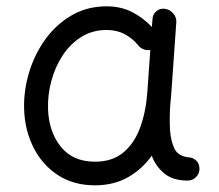

<svg xmlns="http://www.w3.org/2000/svg" viewBox="-20 -545 679 595"><path d="M561.5 14.6Q516.6 14.6 490 -6.8Q463.4 -28.3 450.2 -62.5Q420.4 -20.5 376.5 4.4Q332.5 29.3 273.9 29.3Q208 29.3 159.4 -2.4Q110.8 -34.2 83.7 -88.1Q56.6 -142.1 54.7 -207.5Q53.2 -265.6 70.6 -322Q87.9 -378.4 121.3 -424.3Q154.8 -470.2 202.6 -497.8Q250.5 -525.4 310.5 -525.4Q354 -525.4 388.4 -508.1Q422.9 -490.7 450.7 -461.4L452.6 -486.3Q453.6 -501.5 465.1 -510.7Q476.6 -520 491.7 -517.6Q506.3 -515.6 516.8 -503.4Q527.3 -491.2 526.4 -476.6L510.3 -248.5Q509.3 -235.4 507.8 -222.2Q506.3 -202.6 506.1 -181.4Q505.9 -160.2 506.8 -143.1Q508.8 -108.9 520.8 -84Q532.7 -59.1 571.3 -56.6Q581.1 -54.2 589.4 -46.1Q597.7 -38.1 598.1 -22Q598.1 -6.8 587.4 3.9Q576.7 14.6 561.5 14.6ZM274.4 -43.9Q328.1 -43.9 362.3 -72.5Q396.5 -101.1 414.3 -149.7Q432.1 -198.2 436.5 -258.3L445.8 -390.1Q435.1 -388.2 424.1 -392.6Q413.1 -397 406.7 -406.7Q390.1 -426.3 366.2 -439.2Q342.3 -452.1 310.5 -452.1Q266.6 -452.1 232.2 -430.7Q197.8 -409.2 174.3 -373.5Q150.9 -337.9 139.2 -294.4Q127.4 -251 128.9 -206.5Q131.3 -136.7 168.5 -90.3Q205.6 -43.9 274.4 -43.9Z"/></svg>

Font: Mikhak-DS1-FD Regular
Style: Regular
Weight: 400
Designer: Amin Abedi
Version: Version 3.2